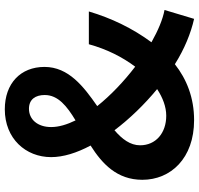

<svg xmlns="http://www.w3.org/2000/svg" viewBox="-34 -760 808 779"><g transform="rotate(-90 369.5 -370.0)"><path d="M170 -205C170 -245 195 -278 231 -309C278 -247 335 -188 398 -136C363 -113 326 -99 290 -99C219 -99 170 -142 170 -205ZM244 -566C244 -621 275 -656 318 -656C357 -656 374 -629 374 -592C374 -538 329 -502 271 -467C254 -502 244 -535 244 -566ZM719 -106C681 -113 636 -132 588 -159C645 -236 686 -322 713 -413H580C560 -340 528 -277 489 -225C430 -270 373 -324 329 -379C408 -434 488 -495 488 -593C488 -690 421 -754 316 -754C197 -754 122 -669 122 -566C122 -517 139 -462 169 -406C95 -359 30 -299 30 -196C30 -81 117 14 272 14C363 14 438 -16 499 -64C561 -25 625 1 683 14Z"/></g></svg>

Font: Noto Sans CJK KR Bold
Style: Regular
Weight: 700
Designer: Ryoko NISHIZUKA (kana & ideographs); Paul D. Hunt (Latin, Greek & Cyrillic); Wenlong ZHANG (bopomofo); Sandoll Communica
Foundry: Adobe Systems Incorporated
Version: Version 1.004;PS 1.004;hotconv 1.0.82;makeotf.lib2.5.63406